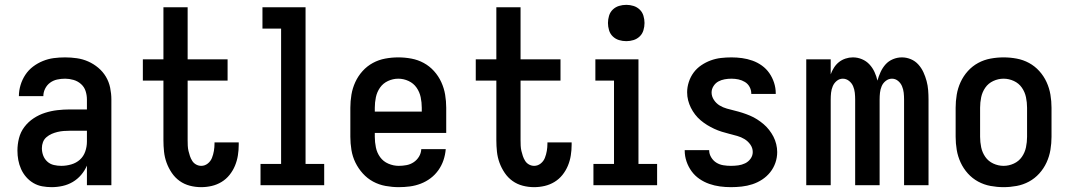

<svg xmlns="http://www.w3.org/2000/svg" viewBox="-20 -765 4415 793"><path d="M193 8Q174 8 154.5 4.5Q135 1 118 -9Q101 -19 88 -34Q75 -49 67 -67Q59 -85 55.5 -104Q52 -123 52 -143Q52 -169 58.5 -194.5Q65 -220 81 -241Q97 -262 119 -276.5Q141 -291 166 -299Q191 -307 217 -310Q243 -313 269 -313H339V-354Q339 -372 333.5 -389Q328 -406 314.5 -418Q301 -430 283.5 -435Q266 -440 249 -440Q232 -440 216 -436.5Q200 -433 187 -423.5Q174 -414 166.5 -399Q159 -384 159 -368H58Q58 -391 65 -414Q72 -437 85 -456.5Q98 -476 116.5 -490Q135 -504 157 -513Q179 -522 202 -525Q225 -528 249 -528Q273 -528 297.5 -524.5Q322 -521 344.5 -511Q367 -501 386 -485Q405 -469 417.5 -448Q430 -427 435 -402.5Q440 -378 440 -354V0H339V-81Q330 -60 315 -42.5Q300 -25 280.5 -13.5Q261 -2 238.5 3Q216 8 193 8ZM233 -80Q254 -80 274.5 -86Q295 -92 310 -105.5Q325 -119 332 -139Q339 -159 339 -180V-225H269Q256 -225 243 -224Q230 -223 217.5 -220Q205 -217 193.5 -212Q182 -207 172 -198.5Q162 -190 157.5 -178Q153 -166 153 -153Q153 -137 158.5 -122.5Q164 -108 175.5 -97.5Q187 -87 202.5 -83.5Q218 -80 233 -80Z M811 8Q787 8 764 2Q741 -4 722 -17.5Q703 -31 689.5 -51Q676 -71 668 -93Q660 -115 657.5 -138.5Q655 -162 655 -186V-432H570V-520H655V-735H755V-520H920V-432H755V-186Q755 -175 755.5 -163.5Q756 -152 758.5 -141.5Q761 -131 764.5 -120.5Q768 -110 774 -100.5Q780 -91 790 -85.5Q800 -80 811 -80Q826 -80 838 -89.5Q850 -99 855.5 -113Q861 -127 863.5 -142Q866 -157 866 -172V-177H966V-167Q966 -145 962.5 -123Q959 -101 950.5 -80.5Q942 -60 928 -42.5Q914 -25 895 -13.5Q876 -2 854.5 3Q833 8 811 8Z M1056 0V-88H1141V-647H1064V-735H1242V-88H1319V0Z M1627 8Q1600 8 1572.5 3Q1545 -2 1521 -15Q1497 -28 1478.5 -48.5Q1460 -69 1448 -93.5Q1436 -118 1431.5 -145.5Q1427 -173 1427 -200V-320Q1427 -347 1431.5 -374Q1436 -401 1447.5 -426Q1459 -451 1477.5 -471.5Q1496 -492 1520 -505Q1544 -518 1571 -523Q1598 -528 1625 -528Q1652 -528 1679 -523Q1706 -518 1730 -505Q1754 -492 1772.5 -471.5Q1791 -451 1802.5 -426Q1814 -401 1818.5 -374Q1823 -347 1823 -320V-216H1528V-200Q1528 -178 1532.5 -156Q1537 -134 1550 -116Q1563 -98 1584 -89Q1605 -80 1627 -80Q1643 -80 1659 -83Q1675 -86 1688.5 -95Q1702 -104 1710.5 -118Q1719 -132 1720 -149H1821Q1819 -125 1811.5 -103Q1804 -81 1790.5 -62Q1777 -43 1758.5 -29Q1740 -15 1718 -6.5Q1696 2 1673 5Q1650 8 1627 8ZM1722 -304V-320Q1722 -342 1717.5 -363.5Q1713 -385 1700.5 -403Q1688 -421 1667.5 -430.5Q1647 -440 1625 -440Q1603 -440 1582.5 -430.5Q1562 -421 1549.5 -403Q1537 -385 1532.5 -363.5Q1528 -342 1528 -320V-304Z M2186 8Q2162 8 2139 2Q2116 -4 2097 -17.5Q2078 -31 2064.5 -51Q2051 -71 2043 -93Q2035 -115 2032.5 -138.5Q2030 -162 2030 -186V-432H1945V-520H2030V-735H2130V-520H2295V-432H2130V-186Q2130 -175 2130.5 -163.5Q2131 -152 2133.5 -141.5Q2136 -131 2139.5 -120.5Q2143 -110 2149 -100.5Q2155 -91 2165 -85.5Q2175 -80 2186 -80Q2201 -80 2213 -89.5Q2225 -99 2230.5 -113Q2236 -127 2238.5 -142Q2241 -157 2241 -172V-177H2341V-167Q2341 -145 2337.5 -123Q2334 -101 2325.5 -80.5Q2317 -60 2303 -42.5Q2289 -25 2270 -13.5Q2251 -2 2229.5 3Q2208 8 2186 8Z M2431 0V-88H2516V-432H2439V-520H2617V-88H2694V0ZM2567 -595Q2551 -595 2536.5 -599.5Q2522 -604 2511 -614.5Q2500 -625 2495.5 -640Q2491 -655 2491 -670Q2491 -685 2495.5 -700Q2500 -715 2511 -725.5Q2522 -736 2536.5 -740.5Q2551 -745 2567 -745Q2582 -745 2596.5 -740.5Q2611 -736 2622 -725.5Q2633 -715 2637.5 -700Q2642 -685 2642 -670Q2642 -655 2637.5 -640Q2633 -625 2622 -614.5Q2611 -604 2596.5 -599.5Q2582 -595 2567 -595Z M2999 8Q2976 8 2953.5 5Q2931 2 2909.5 -5.5Q2888 -13 2869 -26Q2850 -39 2836.5 -57.5Q2823 -76 2815.5 -98Q2808 -120 2808 -143V-145H2909V-144Q2909 -129 2917.5 -115Q2926 -101 2939 -93Q2952 -85 2967.5 -82.5Q2983 -80 2999 -80Q3014 -80 3029 -82Q3044 -84 3057.5 -90.5Q3071 -97 3080 -109.5Q3089 -122 3089 -137Q3089 -154 3079 -168Q3069 -182 3055 -190.5Q3041 -199 3025 -203.5Q3009 -208 2993 -212Q2977 -216 2961 -221Q2945 -226 2930 -233Q2915 -240 2901 -248.5Q2887 -257 2874 -268Q2861 -279 2851 -292Q2841 -305 2833.5 -320Q2826 -335 2822 -351Q2818 -367 2818 -384Q2818 -405 2825 -426.5Q2832 -448 2845 -465.5Q2858 -483 2876.5 -495.5Q2895 -508 2915.5 -515.5Q2936 -523 2957.5 -525.5Q2979 -528 3001 -528Q3023 -528 3045 -525Q3067 -522 3088 -514.5Q3109 -507 3127 -494Q3145 -481 3157.5 -463Q3170 -445 3177 -423.5Q3184 -402 3184 -380V-377H3083V-378Q3083 -393 3076 -406Q3069 -419 3056.5 -426.5Q3044 -434 3030 -437Q3016 -440 3001 -440Q2987 -440 2973 -437.5Q2959 -435 2947 -428.5Q2935 -422 2927 -409.5Q2919 -397 2919 -383Q2919 -367 2928.5 -352.5Q2938 -338 2952 -329.5Q2966 -321 2982 -316.5Q2998 -312 3014.5 -308Q3031 -304 3046.5 -299Q3062 -294 3077.5 -287.5Q3093 -281 3107 -272Q3121 -263 3133.5 -252.5Q3146 -242 3156.5 -228.5Q3167 -215 3174.5 -200.5Q3182 -186 3186 -169.5Q3190 -153 3190 -137Q3190 -114 3182.5 -92.5Q3175 -71 3161 -53.5Q3147 -36 3128 -23.5Q3109 -11 3087.5 -4Q3066 3 3043.5 5.5Q3021 8 2999 8Z M3310 0V-520H3411V-458Q3416 -472 3424.5 -485.5Q3433 -499 3445 -508.5Q3457 -518 3472 -523Q3487 -528 3502 -528H3503Q3522 -528 3540 -520.5Q3558 -513 3571 -499Q3584 -485 3592 -467.5Q3600 -450 3604 -432Q3609 -450 3617 -467.5Q3625 -485 3637.5 -499Q3650 -513 3668 -520.5Q3686 -528 3705 -528Q3724 -528 3742 -520.5Q3760 -513 3773 -498.5Q3786 -484 3794 -466.5Q3802 -449 3807 -430.5Q3812 -412 3813.5 -392.5Q3815 -373 3815 -354V0H3714V-354Q3714 -368 3712.5 -382Q3711 -396 3705.5 -409Q3700 -422 3689 -431Q3678 -440 3664 -440Q3650 -440 3638.5 -431Q3627 -422 3621.5 -409Q3616 -396 3614.5 -382Q3613 -368 3613 -354V0H3512V-354Q3512 -368 3510.5 -382Q3509 -396 3503.5 -409Q3498 -422 3486.5 -431Q3475 -440 3461 -440Q3447 -440 3436 -431Q3425 -422 3419.5 -409Q3414 -396 3412.5 -382Q3411 -368 3411 -354V0Z M4125 8Q4098 8 4071 3Q4044 -2 4020 -15Q3996 -28 3977.5 -48.5Q3959 -69 3947.5 -94Q3936 -119 3931.5 -146Q3927 -173 3927 -200V-320Q3927 -347 3931.5 -374Q3936 -401 3947.5 -426Q3959 -451 3977.5 -471.5Q3996 -492 4020 -505Q4044 -518 4071 -523Q4098 -528 4125 -528Q4152 -528 4179 -523Q4206 -518 4230 -505Q4254 -492 4272.5 -471.5Q4291 -451 4302.5 -426Q4314 -401 4318.5 -374Q4323 -347 4323 -320V-200Q4323 -173 4318.5 -146Q4314 -119 4302.5 -94Q4291 -69 4272.5 -48.5Q4254 -28 4230 -15Q4206 -2 4179 3Q4152 8 4125 8ZM4125 -80Q4147 -80 4167.5 -89.5Q4188 -99 4200.5 -117Q4213 -135 4217.5 -156.5Q4222 -178 4222 -200V-320Q4222 -342 4217.5 -363.5Q4213 -385 4200.5 -403Q4188 -421 4167.5 -430.5Q4147 -440 4125 -440Q4103 -440 4082.5 -430.5Q4062 -421 4049.5 -403Q4037 -385 4032.5 -363.5Q4028 -342 4028 -320V-200Q4028 -178 4032.5 -156.5Q4037 -135 4049.5 -117Q4062 -99 4082.5 -89.5Q4103 -80 4125 -80Z"/></svg>

Font: Iosevka Custom Semibold
Style: Regular
Weight: 600
Designer: Belleve Invis
Foundry: Belleve Invis
Version: Version 27.0.2; ttfautohint (v1.8.4)